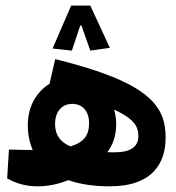

<svg xmlns="http://www.w3.org/2000/svg" viewBox="-20 -657 626 681"><path d="M113.3 3.9C149.9 3.9 186 -3.4 222.2 -18.1C265.1 -2.9 315.4 3.9 368.7 3.9C522.9 3.9 567.4 -80.1 567.4 -168.9C567.4 -278.8 514.2 -364.3 175.8 -447.3L155.8 -359.9C109.9 -331.5 78.6 -280.3 78.6 -213.4C78.6 -179.7 85 -150.4 96.2 -125C94.2 -125 92.3 -125 90.3 -125C68.4 -125 39.6 -126 11.7 -126.5L5.4 -24.4C38.1 -5.4 74.2 3.9 113.3 3.9ZM300.3 -637.2H232.4L166.5 -484.9L234.9 -477.5L264.6 -566.4H269L300.3 -477.5L369.6 -487.3ZM230 -137.7C194.3 -152.8 175.3 -177.7 175.3 -217.3C175.3 -261.7 200.2 -288.6 236.3 -288.6C270.5 -288.6 295.9 -264.6 295.9 -220.7C295.9 -177.2 278.3 -152.8 230 -137.7ZM360.8 -117.2C380.9 -144 392.1 -176.3 392.1 -217.3C392.1 -233.9 389.6 -251 384.8 -268.1C464.8 -231.9 470.7 -200.7 470.7 -173.8C470.7 -137.2 444.3 -116.7 385.3 -116.7C377 -116.7 368.7 -116.7 360.8 -117.2Z"/></svg>

Font: Cascadia Code NF SemiBold
Style: Regular
Weight: 600
Monospace: yes
Designer: Aaron Bell
Foundry: Saja Typeworks
Version: Version 2404.023